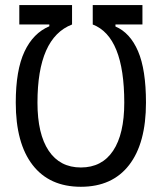

<svg xmlns="http://www.w3.org/2000/svg" viewBox="-20 -713 626 743"><path d="M54.7 -693.4H258.8V-618.2Q125 -566.9 125 -315.9Q125 -194.3 168.5 -129.6Q211.9 -64.9 293 -64.9Q374.5 -64.9 417.7 -129.6Q460.9 -194.3 460.9 -315.9Q460.9 -571.3 338.9 -618.2V-693.4H531.2V-618.2H426.8V-610.4Q483.4 -586.4 514.2 -514.9Q544.9 -443.4 544.9 -315.9Q544.9 -158.7 479.7 -74.5Q414.6 9.8 293 9.8Q171.4 9.8 106.2 -74.5Q41 -158.7 41 -315.9Q41 -441.4 74.7 -513.2Q108.4 -585 170.9 -611.3V-618.2H54.7Z"/></svg>

Font: Cascadia Code NF SemiLight
Style: Regular
Weight: 350
Monospace: yes
Designer: Aaron Bell
Foundry: Saja Typeworks
Version: Version 2404.023; ttfautohint (v1.8.4)